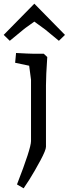

<svg xmlns="http://www.w3.org/2000/svg" viewBox="-47 -785 372 1040"><path d="M35 -445 40 -498Q112 -494 132 -494H190L209 -476Q202 -373 202 -323V10Q202 28 172 84Q142 140 112 188L81 235L45 214Q121 19 121 -21V-353L111 -429ZM139 -765 305 -596 272 -564 198 -625 139 -668Q129 -661 114.5 -650.5Q100 -640 91.5 -634Q83 -628 80 -625L6 -564L-27 -596Z"/></svg>

Font: Andada
Style: Regular
Weight: 400
Designer: Carolina Giovagnoli
Foundry: Carolina Giovagnoli
Version: Version 1.003